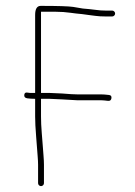

<svg xmlns="http://www.w3.org/2000/svg" viewBox="-20 -628 460 653"><path d="M190.5 -290 242.5 -287H323.5C328.8 -287 336.8 -286.3 347.5 -285C354.1 -284.3 358 -287.3 359 -294C360 -300.7 357.1 -304.3 350.5 -305C339.8 -306.3 330.8 -307 323.5 -307H242.5C232.5 -307 215.5 -308 191.5 -310L146.5 -312H119.5V-588H170.5C187.1 -588 203.6 -586.8 220 -584.5C231.6 -582.8 244.8 -581.3 259.5 -580L281.5 -577C288.1 -576.3 296 -575.3 305 -574C314 -572.7 325.5 -572 339.5 -572H361.5C364.1 -572 366.5 -573 368.5 -575C370.5 -577 371.5 -579.3 371.5 -582C371.5 -584.7 370.5 -587 368.5 -589C366.5 -591 364.1 -592 361.5 -592H339.5C328.1 -592 316.6 -592.8 305 -594.5C298 -595.5 290.8 -596.3 283.5 -597L261.5 -599C254.8 -600.3 244 -602.2 229 -604.5C214 -606.8 177.1 -608 118.5 -608C105.8 -608 99.5 -597.7 99.5 -577V-312H81.5L73.5 -313C66.8 -314.3 63.1 -311.7 62.5 -305C61.8 -298.3 65.5 -294.5 73.5 -293.5C81.5 -292.5 89.5 -292 97.5 -292H99.5V-232C99.5 -214.4 100.6 -191.3 103 -162.5C104 -150.2 104.8 -139.3 105.5 -130C106.1 -120.7 107 -109.8 108 -97.5C109 -85.2 109.5 -75.3 109.5 -68V-5C109.5 -2.3 110.5 0 112.5 2C114.5 4 116.8 5 119.5 5C122.1 5 124.5 4 126.5 2C128.5 0 129.5 -2.3 129.5 -5V-68C129.5 -76 129 -86.2 128 -98.5C127 -110.8 126.1 -121.8 125.5 -131.5C124.8 -141.2 123.6 -156 122 -176C120.3 -196 119.5 -214.7 119.5 -232V-292H146.5Z"/></svg>

Font: Proton
Style: RgExt
Weight: 500
Version: Version 1.017